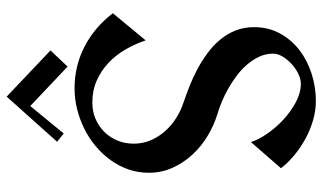

<svg xmlns="http://www.w3.org/2000/svg" viewBox="-217 -746 974 580"><g transform="rotate(-90 270.0 -456.0)"><path d="M520 -602.1 438 -502.9Q427.2 -535.2 410.2 -564.5Q393.1 -593.8 369.6 -615.7Q346.2 -637.7 316.4 -650.9Q286.6 -664.1 250 -664.1Q223.6 -664.1 201.2 -654.5Q178.7 -645 161.9 -628.2Q145 -611.3 135.5 -588.4Q126 -565.4 126 -539.1Q126 -511.7 136.2 -487.8Q146.5 -463.9 163.6 -444.6Q180.7 -425.3 202.9 -411.1Q225.1 -397 249 -389.2Q272.9 -380.9 299.3 -370.6Q325.7 -360.4 351.1 -346.7Q376.5 -333 399.4 -316.2Q422.4 -299.3 439.9 -278.3Q457.5 -257.3 467.8 -231.7Q478 -206.1 478 -175.8Q478 -131.8 458.7 -96.9Q439.5 -62 408.2 -38.1Q377 -14.2 336.7 -1.5Q296.4 11.2 254.9 11.2Q226.6 11.2 197.5 2.9Q168.5 -5.4 141.8 -19.8Q115.2 -34.2 92 -53.2Q68.8 -72.3 51.8 -94.2L130.9 -185.1Q138.2 -161.6 156.5 -135.3Q174.8 -108.9 199.2 -86.4Q223.6 -64 251.7 -49.1Q279.8 -34.2 306.2 -34.2Q321.3 -34.2 337.4 -42Q353.5 -49.8 366.9 -62.3Q380.4 -74.7 389.2 -89.4Q397.9 -104 397.9 -118.2Q397.9 -139.6 389.2 -158.9Q380.4 -178.2 366 -195.3Q351.6 -212.4 332.8 -226.8Q314 -241.2 293.7 -252.7Q273.4 -264.2 253.2 -272.7Q232.9 -281.2 215.8 -286.1Q182.1 -296.4 150.1 -315.4Q118.2 -334.5 93.3 -361.3Q68.4 -388.2 53.2 -421.6Q38.1 -455.1 38.1 -493.2Q38.1 -525.9 48.3 -555.2Q58.6 -584.5 76.7 -609.4Q94.7 -634.3 119.1 -654.5Q143.6 -674.8 171.9 -688.7Q200.2 -702.6 231 -710.2Q261.7 -717.8 293 -717.8Q361.3 -717.8 419.9 -687.3Q478.5 -656.7 520 -602.1ZM156.7 -750.5 131.8 -770.5 268.1 -922.9 407.7 -790.5 358.9 -738.8 239.7 -851.6Z"/></g></svg>

Font: Redressed
Style: Regular
Weight: 400
Designer: Astigmatic (AOETI)
Foundry: Astigmatic (AOETI)
Version: Version 1.001